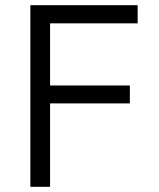

<svg xmlns="http://www.w3.org/2000/svg" viewBox="-20 -720 611 740"><path d="M97 0V-700H510.5V-630H173V-390.5H480.5V-321.5H173V0Z"/></svg>

Font: Geologica Thin Roman ExtraLight
Style: Regular
Weight: 250
Version: Version 1.010;gftools[0.9.28]